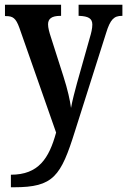

<svg xmlns="http://www.w3.org/2000/svg" viewBox="-20 -556 537 811"><path d="M26 182V235H39C206 235 237 189 297 -3L428 -416C446 -475 462 -489 495 -489H497V-536H312V-489H316C352 -487 370 -479 370 -452C370 -436 365 -415 360 -399L305 -204C296 -170 286 -134 280 -100C276 -131 266 -177 248 -233L195 -399C188 -420 183 -439 183 -453C183 -476 197 -489 235 -489H238V-536H1V-488H5C34 -488 47 -480 62 -438L217 4C187 113 143 182 26 182Z"/></svg>

Font: Noto Serif Tamil Condensed SemiBold
Style: Regular
Weight: 600
Width: 3
Designer: Indian Type Foundry, Tom Grace, and the Monotype Design Team
Foundry: Monotype Imaging Inc.
Version: Version 2.004